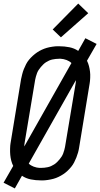

<svg xmlns="http://www.w3.org/2000/svg" viewBox="-26 -1002 561 1075"><path d="M57 53 -6 21 48 -73Q41 -87 37 -102.5Q33 -118 31.5 -134Q30 -150 30.5 -169.5Q31 -189 33 -200L92 -559Q95 -573 98.5 -587Q102 -601 107.5 -615Q113 -629 120 -642.5Q127 -656 136.5 -667.5Q146 -679 157.5 -689.5Q169 -700 181.5 -708.5Q194 -717 208 -723.5Q222 -730 236 -734Q250 -738 267 -740.5Q284 -743 294 -743H306Q335 -743 362.5 -737.5Q390 -732 412 -717L452 -788L515 -756L461 -662Q468 -648 472 -632.5Q476 -617 478 -601Q480 -585 479 -565.5Q478 -546 476 -535L417 -176Q415 -162 411 -148Q407 -134 401.5 -120Q396 -106 389 -92.5Q382 -79 372.5 -67.5Q363 -56 352 -45.5Q341 -35 328 -26.5Q315 -18 301.5 -11.5Q288 -5 273.5 -1Q259 3 242 5.5Q225 8 216 8H203Q174 8 146.5 2.5Q119 -3 97 -18ZM110 -182 374 -649Q368 -655 361 -659Q354 -663 346.5 -666Q339 -669 329.5 -671Q320 -673 314 -673H305Q296 -673 286.5 -672Q277 -671 267.5 -669Q258 -667 249 -663Q240 -659 231.5 -653.5Q223 -648 216 -641Q209 -634 202.5 -626.5Q196 -619 190.5 -610.5Q185 -602 181.5 -593Q178 -584 175 -573Q172 -562 171 -556L112 -203Q111 -198 110.5 -192.5Q110 -187 110 -182ZM195 -62H204Q213 -62 222.5 -63Q232 -64 241.5 -66Q251 -68 260 -72Q269 -76 277.5 -81.5Q286 -87 293 -94Q300 -101 306.5 -108.5Q313 -116 318.5 -124.5Q324 -133 327.5 -142Q331 -151 334 -162Q337 -173 338 -179L397 -532Q398 -537 398.5 -542.5Q399 -548 399 -553L135 -86Q141 -80 148 -76Q155 -72 162.5 -69Q170 -66 179.5 -64Q189 -62 195 -62ZM315 -793 269 -837 412 -982 468 -928Z"/></svg>

Font: Iosevka Custom
Style: Italic
Weight: 400
Italic angle: -9°
Monospace: yes
Designer: Belleve Invis
Foundry: Belleve Invis
Version: Version 30.3.3; ttfautohint (v1.8.3)